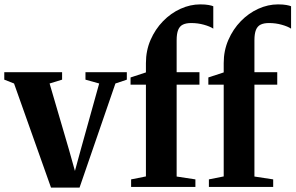

<svg xmlns="http://www.w3.org/2000/svg" viewBox="-34 -852 1347 875"><path d="M198.5 3 30 -471.5 -14.5 -489V-523H249V-489L192 -471.5L280 -171L307.5 -73L334 -170L418 -471.5L355.5 -489V-523H544V-489L492 -471.5L328.5 3Z M563.5 0V-34.5L631 -48V-466H561V-499L631 -522V-564.5Q631 -621.5 652.2 -670.2Q673.5 -719 709 -755.5Q744.5 -792 788.8 -812Q833 -832 878.5 -832Q902 -832 916.8 -829.2Q931.5 -826.5 938 -823.5V-721.5Q923 -731.5 895.5 -739.2Q868 -747 837.5 -747Q814.5 -747 799.8 -740Q785 -733 778 -715.8Q771 -698.5 771 -668V-523H875V-466H771V-47.5L856.5 -34.5V0Z M918 0V-34.5L985.5 -48V-466H915.5V-499L985.5 -522V-564.5Q985.5 -621.5 1006.8 -670.2Q1028 -719 1063.5 -755.5Q1099 -792 1143.2 -812Q1187.5 -832 1233 -832Q1256.5 -832 1271.2 -829.2Q1286 -826.5 1292.5 -823.5V-721.5Q1277.5 -731.5 1250 -739.2Q1222.5 -747 1192 -747Q1169 -747 1154.2 -740Q1139.5 -733 1132.5 -715.8Q1125.5 -698.5 1125.5 -668V-523H1229.5V-466H1125.5V-47.5L1211 -34.5V0Z"/></svg>

Font: Merriweather 96pt
Style: Bold
Weight: 700
Version: Version 2.100